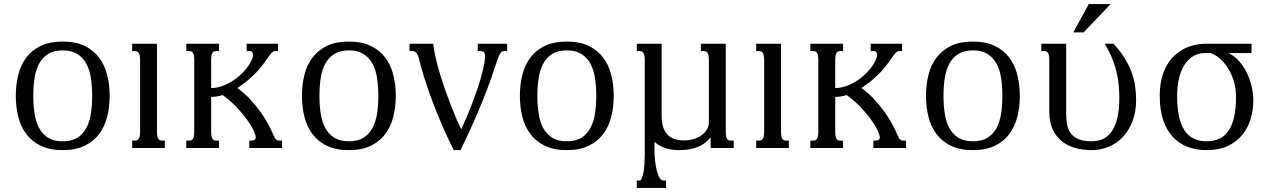

<svg xmlns="http://www.w3.org/2000/svg" viewBox="-20 -736 6312 955"><path d="M58.6 -259.3Q58.6 -315.4 71 -364.5Q83.5 -413.6 111.3 -450.2Q139.2 -486.8 183.6 -508.1Q228 -529.3 292 -529.3Q355.5 -529.3 399.9 -508.1Q444.3 -486.8 472.2 -450.2Q500 -413.6 512.7 -364.5Q525.4 -315.4 525.4 -259.3Q525.4 -203.1 512.7 -154.1Q500 -105 472.2 -68.4Q444.3 -31.7 399.9 -10.5Q355.5 10.7 292 10.7Q228 10.7 183.6 -10.5Q139.2 -31.7 111.3 -68.4Q83.5 -105 71 -154.1Q58.6 -203.1 58.6 -259.3ZM145.5 -259.3Q145.5 -212.4 151.9 -171.1Q158.2 -129.9 174.6 -99.4Q190.9 -68.8 219.2 -51Q247.6 -33.2 292 -33.2Q336.4 -33.2 364.7 -51Q393.1 -68.8 409.4 -99.4Q425.8 -129.9 432.1 -171.1Q438.5 -212.4 438.5 -259.3Q438.5 -306.2 432.1 -347.4Q425.8 -388.7 409.4 -419.2Q393.1 -449.7 364.5 -467.5Q335.9 -485.4 292 -485.4Q248 -485.4 219.5 -467.5Q190.9 -449.7 174.6 -419.2Q158.2 -388.7 151.9 -347.4Q145.5 -306.2 145.5 -259.3Z M760.7 -518.6V-85Q760.7 -69.8 762.2 -60.5Q763.7 -51.3 767.1 -45.9Q770.5 -40.5 775.1 -38.6Q779.8 -36.6 786.6 -36.6H799.8V0H637.2V-36.6H650.9Q657.2 -36.6 662.1 -38.6Q667 -40.5 670.4 -45.9Q673.8 -51.3 675.3 -60.5Q676.8 -69.8 676.8 -85V-433.6Q676.8 -448.7 675.3 -458Q673.8 -467.3 670.4 -472.7Q667 -478 662.1 -480Q657.2 -481.9 650.9 -481.9H637.2V-518.6Z M1340.3 -63.5Q1344.2 -53.7 1348.4 -48.3Q1352.5 -43 1356.2 -40.3Q1359.9 -37.6 1363.3 -37.1Q1366.7 -36.6 1369.6 -36.6H1382.8V0H1220.2V-36.6H1229.5Q1252 -36.6 1252 -52.7Q1252 -64.9 1240.2 -89.4Q1228.5 -113.8 1207 -143.3Q1185.5 -172.9 1155 -204.6Q1124.5 -236.3 1087.4 -263.2Q1072.8 -258.8 1058.3 -256.3Q1043.9 -253.9 1030.3 -253.9V-85Q1030.3 -69.8 1031.7 -60.5Q1033.2 -51.3 1036.6 -45.9Q1040 -40.5 1044.7 -38.6Q1049.3 -36.6 1056.2 -36.6H1069.3V0H906.7V-36.6H920.4Q926.8 -36.6 931.6 -38.6Q936.5 -40.5 939.9 -45.9Q943.4 -51.3 944.8 -60.5Q946.3 -69.8 946.3 -85V-433.6Q946.3 -448.7 944.8 -458Q943.4 -467.3 939.9 -472.7Q936.5 -478 931.6 -480Q926.8 -481.9 920.4 -481.9H906.7V-518.6H1069.3V-481.9H1056.2Q1049.3 -481.9 1044.7 -480Q1040 -478 1036.6 -472.7Q1033.2 -467.3 1031.7 -458Q1030.3 -448.7 1030.3 -433.6V-297.9Q1059.1 -297.9 1089.6 -309.6Q1120.1 -321.3 1147.7 -340.8Q1175.3 -360.4 1197.8 -386Q1220.2 -411.6 1232.9 -439.5Q1238.8 -452.6 1238.8 -462.4Q1238.8 -472.2 1234.1 -477.1Q1229.5 -481.9 1222.2 -481.9H1207V-518.6H1362.8V-481.9H1348.6Q1343.3 -481.9 1338.6 -479.2Q1334 -476.6 1328.6 -470.5Q1323.2 -464.4 1315.9 -454.1Q1308.6 -443.8 1298.3 -429.2Q1285.2 -410.2 1269.5 -392.1Q1253.9 -374 1236.1 -357.4Q1218.3 -340.8 1199 -325.7Q1179.7 -310.5 1160.2 -298.3Q1196.8 -272 1226.3 -240Q1255.9 -208 1278.3 -175.8Q1300.8 -143.6 1316.2 -114.3Q1331.5 -85 1340.3 -63.5Z M1481.9 -259.3Q1481.9 -315.4 1494.4 -364.5Q1506.8 -413.6 1534.7 -450.2Q1562.5 -486.8 1606.9 -508.1Q1651.4 -529.3 1715.3 -529.3Q1778.8 -529.3 1823.2 -508.1Q1867.7 -486.8 1895.5 -450.2Q1923.3 -413.6 1936 -364.5Q1948.7 -315.4 1948.7 -259.3Q1948.7 -203.1 1936 -154.1Q1923.3 -105 1895.5 -68.4Q1867.7 -31.7 1823.2 -10.5Q1778.8 10.7 1715.3 10.7Q1651.4 10.7 1606.9 -10.5Q1562.5 -31.7 1534.7 -68.4Q1506.8 -105 1494.4 -154.1Q1481.9 -203.1 1481.9 -259.3ZM1568.8 -259.3Q1568.8 -212.4 1575.2 -171.1Q1581.5 -129.9 1597.9 -99.4Q1614.3 -68.8 1642.6 -51Q1670.9 -33.2 1715.3 -33.2Q1759.8 -33.2 1788.1 -51Q1816.4 -68.8 1832.8 -99.4Q1849.1 -129.9 1855.5 -171.1Q1861.8 -212.4 1861.8 -259.3Q1861.8 -306.2 1855.5 -347.4Q1849.1 -388.7 1832.8 -419.2Q1816.4 -449.7 1787.8 -467.5Q1759.3 -485.4 1715.3 -485.4Q1671.4 -485.4 1642.8 -467.5Q1614.3 -449.7 1597.9 -419.2Q1581.5 -388.7 1575.2 -347.4Q1568.8 -306.2 1568.8 -259.3Z M2270.5 10.7H2236.8Q2204.6 -53.7 2177 -117.9Q2149.4 -182.1 2127.4 -241.5Q2105.5 -300.8 2089.4 -352.3Q2073.2 -403.8 2064 -442.9Q2060.5 -457 2056.2 -465.1Q2051.8 -473.1 2046.9 -476.8Q2042 -480.5 2037.6 -481.2Q2033.2 -481.9 2030.3 -481.9H2017.1V-518.6H2135.3Q2137.7 -487.3 2147.2 -447Q2156.7 -406.7 2169.7 -364Q2182.6 -321.3 2198 -278.3Q2213.4 -235.4 2228 -198.5Q2242.7 -161.6 2254.9 -133.8Q2267.1 -106 2274.4 -92.8Q2287.6 -121.1 2301.8 -154.8Q2315.9 -188.5 2329.1 -223.1Q2342.3 -257.8 2353.8 -291.5Q2365.2 -325.2 2373 -353.5Q2383.3 -391.1 2387.9 -415Q2392.6 -439 2392.6 -453.1Q2392.6 -470.2 2387 -476.1Q2381.3 -481.9 2371.6 -481.9H2356.4V-518.6H2502.4V-481.9H2488.3Q2482.9 -481.9 2478.5 -480.5Q2474.1 -479 2469.5 -472.4Q2464.8 -465.8 2459.2 -452.1Q2453.6 -438.5 2445.8 -413.6Q2411.6 -308.1 2367.7 -202.9Q2323.7 -97.7 2270.5 10.7Z M2565.9 -259.3Q2565.9 -315.4 2578.4 -364.5Q2590.8 -413.6 2618.7 -450.2Q2646.5 -486.8 2690.9 -508.1Q2735.4 -529.3 2799.3 -529.3Q2862.8 -529.3 2907.2 -508.1Q2951.7 -486.8 2979.5 -450.2Q3007.3 -413.6 3020 -364.5Q3032.7 -315.4 3032.7 -259.3Q3032.7 -203.1 3020 -154.1Q3007.3 -105 2979.5 -68.4Q2951.7 -31.7 2907.2 -10.5Q2862.8 10.7 2799.3 10.7Q2735.4 10.7 2690.9 -10.5Q2646.5 -31.7 2618.7 -68.4Q2590.8 -105 2578.4 -154.1Q2565.9 -203.1 2565.9 -259.3ZM2652.8 -259.3Q2652.8 -212.4 2659.2 -171.1Q2665.5 -129.9 2681.9 -99.4Q2698.2 -68.8 2726.6 -51Q2754.9 -33.2 2799.3 -33.2Q2843.8 -33.2 2872.1 -51Q2900.4 -68.8 2916.7 -99.4Q2933.1 -129.9 2939.5 -171.1Q2945.8 -212.4 2945.8 -259.3Q2945.8 -306.2 2939.5 -347.4Q2933.1 -388.7 2916.7 -419.2Q2900.4 -449.7 2871.8 -467.5Q2843.3 -485.4 2799.3 -485.4Q2755.4 -485.4 2726.8 -467.5Q2698.2 -449.7 2681.9 -419.2Q2665.5 -388.7 2659.2 -347.4Q2652.8 -306.2 2652.8 -259.3Z M3235.4 10.7Q3235.4 36.1 3238.3 63Q3241.2 89.8 3246.6 111.8Q3252 133.8 3260.3 147.9Q3268.6 162.1 3279.8 162.1H3293V198.7H3147.5V162.1H3161.1Q3167.5 162.1 3172.4 150.4Q3177.2 138.7 3180.7 120.4Q3184.1 102.1 3185.5 79.6Q3187 57.1 3187 35.2V-433.6Q3187 -448.7 3185.5 -458Q3184.1 -467.3 3180.7 -472.7Q3177.2 -478 3172.4 -480Q3167.5 -481.9 3161.1 -481.9H3147.5V-518.6H3271V-155.8Q3271 -101.1 3297.6 -69.3Q3324.2 -37.6 3382.8 -37.6Q3410.6 -37.6 3433.3 -45.2Q3456.1 -52.7 3472.2 -65.2Q3488.3 -77.6 3497.1 -93.8Q3505.9 -109.9 3505.9 -127V-433.6Q3505.9 -448.7 3504.4 -458Q3502.9 -467.3 3499.5 -472.7Q3496.1 -478 3491.2 -480Q3486.3 -481.9 3480 -481.9H3466.3V-518.6H3589.8V-85Q3589.8 -69.8 3591.3 -60.5Q3592.8 -51.3 3596.2 -45.9Q3599.6 -40.5 3604.2 -38.6Q3608.9 -36.6 3615.7 -36.6H3629.4V0H3514.6V-52.7Q3487.8 -19.5 3449.2 -4.4Q3410.6 10.7 3359.4 10.7Q3318.8 10.7 3288.1 0.2Q3257.3 -10.3 3235.4 -30.8Z M3864.7 -518.6V-85Q3864.7 -69.8 3866.2 -60.5Q3867.7 -51.3 3871.1 -45.9Q3874.5 -40.5 3879.2 -38.6Q3883.8 -36.6 3890.6 -36.6H3903.8V0H3741.2V-36.6H3754.9Q3761.2 -36.6 3766.1 -38.6Q3771 -40.5 3774.4 -45.9Q3777.8 -51.3 3779.3 -60.5Q3780.8 -69.8 3780.8 -85V-433.6Q3780.8 -448.7 3779.3 -458Q3777.8 -467.3 3774.4 -472.7Q3771 -478 3766.1 -480Q3761.2 -481.9 3754.9 -481.9H3741.2V-518.6Z M4444.3 -63.5Q4448.2 -53.7 4452.4 -48.3Q4456.5 -43 4460.2 -40.3Q4463.9 -37.6 4467.3 -37.1Q4470.7 -36.6 4473.6 -36.6H4486.8V0H4324.2V-36.6H4333.5Q4356 -36.6 4356 -52.7Q4356 -64.9 4344.2 -89.4Q4332.5 -113.8 4311 -143.3Q4289.6 -172.9 4259 -204.6Q4228.5 -236.3 4191.4 -263.2Q4176.8 -258.8 4162.4 -256.3Q4147.9 -253.9 4134.3 -253.9V-85Q4134.3 -69.8 4135.7 -60.5Q4137.2 -51.3 4140.6 -45.9Q4144 -40.5 4148.7 -38.6Q4153.3 -36.6 4160.2 -36.6H4173.3V0H4010.7V-36.6H4024.4Q4030.8 -36.6 4035.6 -38.6Q4040.5 -40.5 4043.9 -45.9Q4047.4 -51.3 4048.8 -60.5Q4050.3 -69.8 4050.3 -85V-433.6Q4050.3 -448.7 4048.8 -458Q4047.4 -467.3 4043.9 -472.7Q4040.5 -478 4035.6 -480Q4030.8 -481.9 4024.4 -481.9H4010.7V-518.6H4173.3V-481.9H4160.2Q4153.3 -481.9 4148.7 -480Q4144 -478 4140.6 -472.7Q4137.2 -467.3 4135.7 -458Q4134.3 -448.7 4134.3 -433.6V-297.9Q4163.1 -297.9 4193.6 -309.6Q4224.1 -321.3 4251.7 -340.8Q4279.3 -360.4 4301.8 -386Q4324.2 -411.6 4336.9 -439.5Q4342.8 -452.6 4342.8 -462.4Q4342.8 -472.2 4338.1 -477.1Q4333.5 -481.9 4326.2 -481.9H4311V-518.6H4466.8V-481.9H4452.6Q4447.3 -481.9 4442.6 -479.2Q4438 -476.6 4432.6 -470.5Q4427.2 -464.4 4419.9 -454.1Q4412.6 -443.8 4402.3 -429.2Q4389.2 -410.2 4373.5 -392.1Q4357.9 -374 4340.1 -357.4Q4322.3 -340.8 4303 -325.7Q4283.7 -310.5 4264.2 -298.3Q4300.8 -272 4330.3 -240Q4359.9 -208 4382.3 -175.8Q4404.8 -143.6 4420.2 -114.3Q4435.5 -85 4444.3 -63.5Z M4585.9 -259.3Q4585.9 -315.4 4598.4 -364.5Q4610.8 -413.6 4638.7 -450.2Q4666.5 -486.8 4710.9 -508.1Q4755.4 -529.3 4819.3 -529.3Q4882.8 -529.3 4927.2 -508.1Q4971.7 -486.8 4999.5 -450.2Q5027.3 -413.6 5040 -364.5Q5052.7 -315.4 5052.7 -259.3Q5052.7 -203.1 5040 -154.1Q5027.3 -105 4999.5 -68.4Q4971.7 -31.7 4927.2 -10.5Q4882.8 10.7 4819.3 10.7Q4755.4 10.7 4710.9 -10.5Q4666.5 -31.7 4638.7 -68.4Q4610.8 -105 4598.4 -154.1Q4585.9 -203.1 4585.9 -259.3ZM4672.9 -259.3Q4672.9 -212.4 4679.2 -171.1Q4685.5 -129.9 4701.9 -99.4Q4718.3 -68.8 4746.6 -51Q4774.9 -33.2 4819.3 -33.2Q4863.8 -33.2 4892.1 -51Q4920.4 -68.8 4936.8 -99.4Q4953.1 -129.9 4959.5 -171.1Q4965.8 -212.4 4965.8 -259.3Q4965.8 -306.2 4959.5 -347.4Q4953.1 -388.7 4936.8 -419.2Q4920.4 -449.7 4891.8 -467.5Q4863.3 -485.4 4819.3 -485.4Q4775.4 -485.4 4746.8 -467.5Q4718.3 -449.7 4701.9 -419.2Q4685.5 -388.7 4679.2 -347.4Q4672.9 -306.2 4672.9 -259.3Z M5199.2 -433.6Q5199.2 -448.7 5197.8 -458Q5196.3 -467.3 5192.9 -472.7Q5189.5 -478 5184.6 -480Q5179.7 -481.9 5173.3 -481.9H5159.7V-518.6H5283.2V-173.3Q5283.2 -145.5 5287.1 -120.1Q5291 -94.7 5304.2 -75.4Q5317.4 -56.2 5342.5 -44.7Q5367.7 -33.2 5410.2 -33.2Q5438.5 -33.2 5463.6 -43.7Q5488.8 -54.2 5507.3 -79.1Q5525.9 -104 5536.6 -145.3Q5547.4 -186.5 5547.4 -247.6Q5547.4 -275.4 5545.2 -305.7Q5543 -335.9 5535.6 -369.6Q5528.3 -403.3 5513.9 -440.4Q5499.5 -477.5 5474.6 -518.6H5518.6Q5552.2 -482.4 5574 -447Q5595.7 -411.6 5608.4 -376.7Q5621.1 -341.8 5626 -307.6Q5630.9 -273.4 5630.9 -239.7Q5630.9 -177.7 5612.3 -130.9Q5593.8 -84 5563 -52.5Q5532.2 -21 5492.4 -5.1Q5452.6 10.7 5410.2 10.7Q5361.3 10.7 5322.3 -1.7Q5283.2 -14.2 5255.9 -38.3Q5228.5 -62.5 5213.9 -97.4Q5199.2 -132.3 5199.2 -177.2ZM5395.5 -715.8H5504.4L5369.6 -574.7H5318.4Z M6090.3 -472.2Q6118.2 -459 6140.9 -434.3Q6163.6 -409.7 6179.7 -377.9Q6195.8 -346.2 6204.8 -309.3Q6213.9 -272.5 6213.9 -235.4Q6213.9 -189 6200.7 -144.8Q6187.5 -100.6 6159.7 -65.9Q6131.8 -31.2 6087.9 -10.3Q6043.9 10.7 5982.4 10.7Q5930.2 10.7 5887 -5.6Q5843.8 -22 5813 -55.4Q5782.2 -88.9 5765.4 -139.6Q5748.5 -190.4 5748.5 -259.3Q5748.5 -308.1 5758.3 -346.2Q5768.1 -384.3 5784.9 -413.1Q5801.8 -441.9 5824.5 -462.2Q5847.2 -482.4 5872.6 -494.9Q5897.9 -507.3 5925 -512.9Q5952.1 -518.6 5978 -518.6H6205.1V-472.2ZM6127.9 -255.9Q6127.9 -283.7 6120.8 -316.2Q6113.8 -348.6 6098.4 -378.7Q6083 -408.7 6059.3 -433.8Q6035.6 -459 6002 -472.2H5973.6Q5941.9 -472.2 5916.5 -457.5Q5891.1 -442.9 5872.8 -415.3Q5854.5 -387.7 5844.7 -348.1Q5835 -308.6 5835 -258.8Q5835 -200.2 5844.2 -157.5Q5853.5 -114.7 5872.1 -87.2Q5890.6 -59.6 5918.2 -46.4Q5945.8 -33.2 5982.4 -33.2Q6055.2 -33.2 6091.6 -86.9Q6127.9 -140.6 6127.9 -255.9Z"/></svg>

Font: Arian AMU Serif
Style: Regular
Weight: 400
Designer: Ruben Hakobyan (Tarumian)
Foundry: Ruben Hakobyan (Tarumian)
Version: Version 1.002